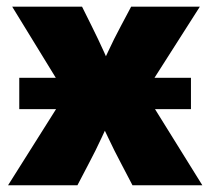

<svg xmlns="http://www.w3.org/2000/svg" viewBox="-20 -549 623 569"><path d="M37.1 -225.6V-318.4H545.9V-225.6ZM3.9 0 208 -323.7 205.6 -220.2 16.1 -529.3H223.1L251.5 -472.2Q271 -433.1 288.1 -395.3Q305.2 -357.4 321.3 -320.8H265.1Q282.7 -357.4 300 -395.3Q317.4 -433.1 338.4 -472.2L368.7 -529.3H572.3L375.5 -220.7L378.4 -323.7L579.6 0H372.6L338.9 -64.5Q318.4 -103 300.8 -140.6Q283.2 -178.2 265.6 -214.4H315.4Q298.3 -178.2 281 -140.6Q263.7 -103 243.2 -64.5L209.5 0Z"/></svg>

Font: Inter 24pt Black
Style: Regular
Weight: 900
Designer: Rasmus Andersson
Foundry: rsms
Version: Version 4.001;git-66647c0bb